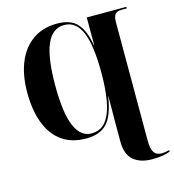

<svg xmlns="http://www.w3.org/2000/svg" viewBox="-136 -838 1080 1190"><g transform="rotate(-15 404.5 -242.5)"><path d="M693 240Q617 240 573.5 202.5Q530 165 530 84V1Q530 -20 530 -41.5Q530 -63 530.5 -101Q531 -139 531 -209H530Q512 -89 466.5 -39.5Q421 10 332 10Q238 10 175.5 -35.5Q113 -81 82 -164Q51 -247 51 -359Q51 -471 85 -553Q119 -635 183.5 -680Q248 -725 340 -725Q391 -725 427.5 -708.5Q464 -692 488.5 -651Q513 -610 526 -537H528V-714H782V-704H750Q719 -704 707 -689Q695 -674 695 -639V123Q695 174 710.5 197Q726 220 761 220Q782 220 809 212V222Q793 229 764.5 234.5Q736 240 693 240ZM371 -12Q432 -12 466 -57.5Q500 -103 513.5 -181Q527 -259 527 -358Q527 -536 491 -620.5Q455 -705 380 -705Q303 -705 266.5 -619Q230 -533 230 -358Q230 -179 266 -95.5Q302 -12 371 -12Z"/></g></svg>

Font: Noto Serif Display SemiCondensed ExtraBold
Style: Regular
Weight: 800
Width: 4
Designer: Monotype Design Team
Foundry: Monotype Imaging Inc.
Version: Version 2.009